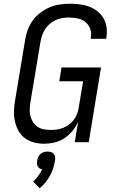

<svg xmlns="http://www.w3.org/2000/svg" viewBox="-20 -763 640 1030"><path d="M217 8Q188 8 161.5 1Q135 -6 113.5 -22Q92 -38 79 -61.5Q66 -85 60 -112Q54 -139 55 -167.5Q56 -196 61 -225L115 -550Q119 -577 129 -603.5Q139 -630 156 -653.5Q173 -677 197 -695Q221 -713 247 -724Q273 -735 300.5 -739Q328 -743 355 -743Q382 -743 409 -739.5Q436 -736 459.5 -727Q483 -718 503 -702Q523 -686 535.5 -664.5Q548 -643 551.5 -616.5Q555 -590 551 -563L550 -555H467V-560Q472 -585 464 -607.5Q456 -630 438.5 -644.5Q421 -659 397 -664Q373 -669 348 -669Q331 -669 313 -666Q295 -663 278 -655Q261 -647 246.5 -634.5Q232 -622 222 -606.5Q212 -591 206 -573.5Q200 -556 197 -538L143 -213Q140 -194 139.5 -175.5Q139 -157 143.5 -139.5Q148 -122 157.5 -107.5Q167 -93 181.5 -83Q196 -73 214 -69.5Q232 -66 251 -66Q268 -66 284.5 -68Q301 -70 318.5 -77Q336 -84 350.5 -95Q365 -106 376 -120.5Q387 -135 393.5 -151.5Q400 -168 402 -185L426 -327H298L310 -401H522L456 0H381L399 -110Q388 -84 369 -61Q350 -38 325.5 -21.5Q301 -5 272.5 1.5Q244 8 217 8ZM193 247 158 211Q173 197 185 180.5Q197 164 206 146Q198 144 191.5 139.5Q185 135 182 128.5Q179 122 178.5 114.5Q178 107 179 99Q181 89 185 79.5Q189 70 197 63Q205 56 215 53Q225 50 235 50Q245 50 254 53Q263 56 269 63Q275 70 276 79.5Q277 89 275 99Q272 119 265.5 139.5Q259 160 248.5 179Q238 198 224 215.5Q210 233 193 247Z"/></svg>

Font: Iosevka Extended
Style: Italic
Weight: 400
Width: 7
Italic angle: -9°
Monospace: yes
Designer: Belleve Invis
Foundry: Belleve Invis
Version: Version 32.5.0; ttfautohint (v1.8.4)